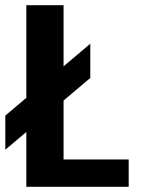

<svg xmlns="http://www.w3.org/2000/svg" viewBox="-32 -720 552 740"><path d="M-11.5 -143V-274.5L316 -551.5V-419.5ZM69.5 0V-700H213V-105.5H464V0Z"/></svg>

Font: Trispace Thin SemiBold
Style: Regular
Weight: 600
Version: Version 1.210